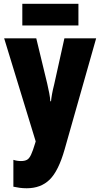

<svg xmlns="http://www.w3.org/2000/svg" viewBox="-20 -756 531 1016"><path d="M2 -553.2H171.9L230 -313Q235.8 -287.6 240.7 -262.5Q245.6 -237.3 246.1 -220.2H250Q251.5 -236.8 255.4 -258.5Q259.3 -280.3 267.1 -311L320.8 -553.2H488.8L321.8 35.2Q289.6 148.4 242.9 194.3Q196.3 240.2 121.1 240.2Q101.6 240.2 84 237.8Q66.4 235.4 50.8 231.9V89.8Q69.8 96.2 90.8 96.2Q110.8 96.2 122.8 89.6Q134.8 83 144.3 62.7Q153.8 42.5 166 2L168.9 -7.8ZM395 -735.8V-621.1H98.1V-735.8Z"/></svg>

Font: Open Sans Condensed ExtraBold
Style: Regular
Weight: 800
Width: 3
Designer: Monotype Design Team
Foundry: Monotype Imaging Inc.
Version: Version 3.000; ttfautohint (v1.8.4)